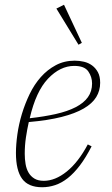

<svg xmlns="http://www.w3.org/2000/svg" viewBox="-20 -775 469 807"><path d="M157 12Q99 12 73 -23.5Q47 -59 47 -132Q47 -167 53 -210Q59 -253 72 -296Q85 -339 104.5 -379.5Q124 -420 151.5 -451Q179 -482 214.5 -501Q250 -520 294 -520Q314 -520 333 -515.5Q352 -511 367 -500Q382 -489 391.5 -471.5Q401 -454 401 -427Q401 -394 384.5 -367Q368 -340 332 -319Q296 -298 239 -283.5Q182 -269 101 -262Q94 -231 89 -197.5Q84 -164 84 -129Q84 -106 87.5 -85.5Q91 -65 100 -49.5Q109 -34 124.5 -24.5Q140 -15 164 -15Q212 -15 260.5 -54Q309 -93 349 -168L365 -160Q341 -113 316 -80Q291 -47 265 -26.5Q239 -6 212 3Q185 12 157 12ZM105 -278Q167 -285 215.5 -296Q264 -307 298 -324.5Q332 -342 349.5 -366.5Q367 -391 367 -424Q367 -452 351 -475Q335 -498 292 -498Q233 -498 182 -444.5Q131 -391 105 -278ZM217 -739 249 -755 324 -595 310 -587Z"/></svg>

Font: IBM Plex Serif ExtraLight
Style: Italic
Weight: 200
Italic angle: -14°
Designer: Mike Abbink, Paul van der Laan, Pieter van Rosmalen
Foundry: Bold Monday
Version: Version 2.5